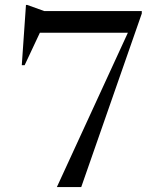

<svg xmlns="http://www.w3.org/2000/svg" viewBox="-20 -760 640 780"><path d="M556 -705 310 0H211L499.5 -627H142L80 -495H68.5L85.5 -740H90.5L160 -715H556Z"/></svg>

Font: Newsreader 72pt
Style: Regular
Weight: 400
Designer: Hugues Gentile
Foundry: Production Type
Version: Version 1.003; ttfautohint (v1.8.3)